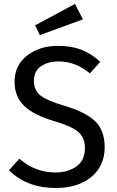

<svg xmlns="http://www.w3.org/2000/svg" viewBox="-20 -931 585 963"><path d="M259 12Q116 12 25 -77L77 -135Q156 -66 258 -66Q320 -66 363 -96Q406 -126 406 -189Q406 -239 374 -268Q342 -297 257 -322Q148 -354 100.5 -400.5Q53 -447 53 -521Q53 -603 115.5 -652Q178 -701 270 -701Q337 -701 387 -682Q437 -663 483 -621L431 -563Q358 -623 274 -623Q222 -623 186 -599Q150 -575 150 -525Q150 -479 182 -453Q214 -427 301 -401Q403 -372 454 -326Q505 -280 505 -192Q505 -99 438 -43.5Q371 12 259 12ZM180 -755 156 -804 356 -911 396 -834Z"/></svg>

Font: Trujillo
Style: Regular
Weight: 400
Designer: Fira Sans original fonts by bBox Type GmbH, Carrois Corporate GbR, & Edenspiekermann AG / Changes by Cristiano Sobral
Foundry: Fira Sans original fonts by bBox Type GmbH, Carrois Corporate GbR, & Edenspiekermann AG / Changes by Cristiano Sobral
Version: Version 4.301;October 17, 2021;FontCreator 14.0.0.2814 64-bi